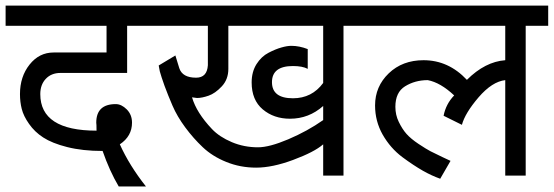

<svg xmlns="http://www.w3.org/2000/svg" viewBox="-30 -633 1996 692"><path d="M42 -293.9Q42 -356.9 76.7 -400.4Q111.3 -443.8 163.1 -443.8H354V-540H-9.8V-612.8H509.8V-540H428.2V-370.1H188Q154.8 -370.1 134.8 -348.6Q115.2 -327.6 115.2 -293.9Q115.2 -162.1 317.9 -162.1Q317.9 -187 316.9 -190.9Q316.9 -257.8 387.2 -257.8Q407.7 -257.8 426.8 -238.8Q445.8 -219.7 445.8 -190.9Q445.8 -142.1 401.9 -112.8Q436.5 -36.1 496.1 39.1H397.9Q364.7 -17.1 339.8 -88.9Q267.6 -88.9 211.9 -103Q157.7 -116.7 125.5 -137.7Q94.7 -157.7 74.7 -186.5Q54.7 -214.8 48.3 -240.7Q42 -265.6 42 -293.9Z M877 -335.9Q877 -374 894.5 -401.9Q912.1 -429.7 938 -442.9Q963.4 -456.1 984.4 -461.9Q1004.9 -467.8 1020 -467.8Q1048.8 -467.8 1079.1 -456.1V-384.8Q1060.1 -395 1025.9 -395Q950.2 -395 950.2 -336.9Q950.2 -278.8 1025.9 -278.8Q1094.2 -278.8 1134.8 -334V-540H793V-384.8Q793 -346.7 769 -321.3Q745.6 -296.4 721.7 -288.1Q697.8 -279.8 680.2 -279.8L662.1 -282.2Q670.4 -253.9 688 -226.1Q706.1 -197.3 733.9 -168Q760.7 -139.6 805.7 -120.6Q849.6 -102.1 899.9 -102.1Q940.9 -102.1 1008.8 -130.9Q1078.6 -160.6 1134.8 -200.2V-251Q1083 -205.1 1015.1 -205.1Q957 -205.1 917 -238.8Q877 -272.5 877 -335.9ZM1134.8 -112.8Q1103 -85 1026.4 -56.6Q951.7 -28.8 893.1 -28.8Q835.9 -28.8 785.6 -49.3Q735.8 -69.3 700.7 -102.5Q667 -134.3 637.7 -173.8Q608.4 -213.4 591.8 -252Q575.2 -290.5 563 -323.7Q550.8 -357.9 545.9 -376L542 -397L602.1 -433.1L616.2 -387.2Q627.4 -353 676.8 -353Q716.3 -353 719.2 -397.9V-540H490.2V-612.8H1290V-540H1208V0H1134.8Z M1395 -248Q1395 -218.8 1407.2 -193.8Q1419.9 -167.5 1435.1 -150.4Q1450.7 -132.8 1478.5 -114.3Q1507.3 -95.2 1521.5 -87.9Q1534.2 -81.1 1564.5 -66.9Q1592.3 -53.7 1593.8 -53.2L1556.6 11.2Q1526.4 0.5 1495.1 -17.1Q1460 -37.1 1419.9 -66.9Q1377 -99.1 1349.1 -147.9Q1321.8 -196.3 1321.8 -252.9Q1321.8 -321.3 1371.1 -368.7Q1420.4 -416 1496.6 -416Q1586.4 -416 1652.8 -345.2Q1718.3 -410.6 1791 -416V-540H1270V-612.8H1945.8V-540H1864.7V0H1791V-344.2Q1743.7 -338.9 1694.8 -282.2Q1646 -225.1 1634.8 -183.1L1568.8 -215.8Q1577.1 -258.3 1606.9 -289.1Q1557.6 -335.4 1511.7 -344.2Q1465.8 -344.2 1429.7 -321.8Q1395 -300.3 1395 -248Z"/></svg>

Font: Miedinger*
Style: Book
Weight: 400
Version: Version 001.000